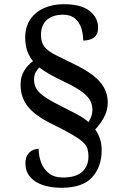

<svg xmlns="http://www.w3.org/2000/svg" viewBox="-20 -780 584 914"><path d="M272 114Q221 114 182.5 100.5Q144 87 122.5 61Q101 35 101 -2Q101 -29 112 -44.5Q123 -60 137.5 -66Q152 -72 164 -72Q164 -37 176 -5.5Q188 26 213.5 45.5Q239 65 279 65Q341 65 371 38Q401 11 401 -35Q401 -57 395.5 -73.5Q390 -90 372 -106Q354 -122 319 -142Q284 -162 225 -191Q146 -230 112 -273.5Q78 -317 78 -377Q78 -415 95 -443Q112 -471 137 -489Q119 -511 109.5 -538Q100 -565 100 -601Q100 -652 124 -687.5Q148 -723 189.5 -741.5Q231 -760 284 -760Q366 -760 406.5 -728Q447 -696 447 -648Q447 -616 427.5 -601.5Q408 -587 376 -587Q376 -618 367 -646Q358 -674 337 -692Q316 -710 280 -710Q231 -710 203 -685Q175 -660 175 -613Q175 -578 192.5 -556.5Q210 -535 245 -518Q280 -501 330 -476Q387 -449 423 -421Q459 -393 476 -361.5Q493 -330 493 -291Q493 -254 474.5 -220.5Q456 -187 433 -164Q447 -145 455.5 -120.5Q464 -96 464 -65Q464 14 418.5 64Q373 114 272 114ZM401 -199Q409 -211 414.5 -225.5Q420 -240 420 -256Q420 -279 410.5 -299Q401 -319 373.5 -340.5Q346 -362 292 -388Q256 -405 224.5 -422Q193 -439 167 -459Q157 -449 149.5 -435.5Q142 -422 142 -402Q142 -375 155 -355Q168 -335 199.5 -314.5Q231 -294 288 -266Q318 -251 347.5 -235.5Q377 -220 401 -199Z"/></svg>

Font: Noto Serif Toto
Style: Regular
Weight: 400
Designer: Monotype Design Team
Foundry: Monotype Imaging Inc.
Version: Version 2.001